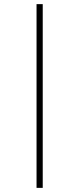

<svg xmlns="http://www.w3.org/2000/svg" viewBox="-20 -817 384 930"><path d="M157 -797H187V93H157Z"/></svg>

Font: Bitter Thin ExtraLight
Style: Regular
Weight: 250
Version: Version 2.002